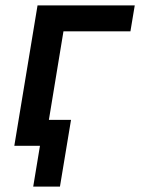

<svg xmlns="http://www.w3.org/2000/svg" viewBox="-20 -540 540 711"><path d="M103 151 128 0H33L119 -520H479L463 -424H215L161 -96H243L202 151Z"/></svg>

Font: Iosevka Oblique
Style: Bold
Weight: 700
Italic angle: -9°
Monospace: yes
Designer: Belleve Invis
Foundry: Belleve Invis
Version: Version 32.5.0; ttfautohint (v1.8.4)